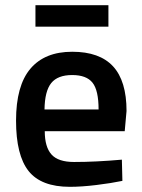

<svg xmlns="http://www.w3.org/2000/svg" viewBox="-20 -711 548 742"><path d="M42 -245Q42 -380 97.5 -445.5Q153 -511 259 -511Q365 -511 417 -454.5Q469 -398 469 -282L462 -204H153Q153 -143 179 -114Q205 -85 266 -85Q350 -85 451 -94L453 -12Q410 -3 352.5 4Q295 11 250 11Q139 11 90.5 -50Q42 -111 42 -245ZM361 -288Q361 -362 337.5 -391.5Q314 -421 259 -421Q203 -421 178 -390Q153 -359 152 -288ZM117 -691H399V-608H117Z"/></svg>

Font: Cairo SemiBold
Style: Regular
Weight: 600
Designer: Mohamed Gaber, Accademia di Belle Arti di Urbino and others
Foundry: Kief Type Foundry, Accademia di Belle Arti di Urbino and others
Version: Version 3.011